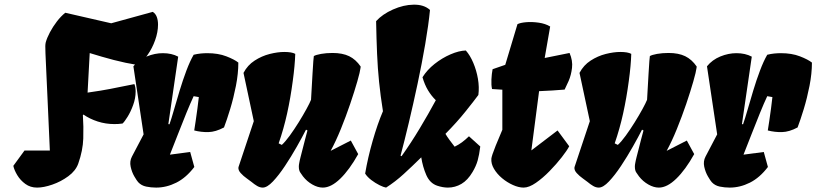

<svg xmlns="http://www.w3.org/2000/svg" viewBox="-20 -808 3560 837"><path d="M371.1 -576.7 361.8 -404.3Q395.5 -409.2 417.7 -412.8Q439.9 -416.5 459.5 -420.2Q479 -423.8 503.4 -429Q527.8 -434.1 565.9 -441.4Q571.3 -427.7 571.3 -409.2Q571.3 -379.9 560.5 -350.3Q549.8 -320.8 536.1 -298.8Q522.5 -276.9 514.2 -269.5Q505.4 -268.1 496.1 -267.6Q486.8 -267.1 478.5 -267.1Q440.9 -267.1 406 -278.3Q371.1 -289.6 343.8 -308.6L341.3 -306.2Q344.7 -256.3 343 -204.1Q341.3 -151.9 321.3 -95.2Q310.1 -63.5 277.8 -39.8Q245.6 -16.1 208 -3.2Q170.4 9.8 141.6 9.8Q112.3 9.8 90.6 -6.1Q68.8 -22 55.4 -44.2Q42 -66.4 38.1 -85L86.9 -151.9H197.3Q191.4 -286.1 187.5 -371.1Q183.6 -456.1 181.4 -504.4Q179.2 -552.7 178.2 -575.4Q177.2 -598.1 177.5 -606.9Q177.7 -615.7 179.2 -622.6Q184.6 -642.6 197.5 -667Q210.4 -691.4 228 -714.4Q245.6 -737.3 264.6 -752.4L464.8 -706.5L646 -756.3Q658.2 -748.5 663.6 -733.9Q668.9 -719.2 668.9 -700.7Q668.9 -668 656.2 -632.6Q643.6 -597.2 623 -568.1Q602.5 -539.1 578.6 -524.9Q526.9 -533.2 475.6 -546.6Q424.3 -560.1 371.1 -576.7Z M660.6 9.8Q638.2 9.8 617.2 5.4Q596.2 1 582.5 -13.7Q576.7 -20 565.7 -38.8Q554.7 -57.6 549.6 -81.3Q544.4 -105 555.2 -125.5L606 -222.2L561.5 -519Q584.5 -547.4 619.6 -561.8Q654.8 -576.2 689.9 -576.2Q728.5 -576.2 756.8 -561L713.9 -267.1L718.8 -266.1Q727.1 -289.6 738.3 -328.9Q749.5 -368.2 763.2 -413.3Q776.9 -458.5 792.5 -500Q808.1 -541.5 824.2 -569.3Q839.8 -573.2 854.7 -574.7Q869.6 -576.2 883.3 -576.2Q931.2 -576.2 966.6 -562.5Q1002 -548.8 1019 -535.2Q1019 -487.3 1008.5 -433.8Q998 -380.4 983.4 -332.5Q968.8 -284.7 956.5 -252.4Q919.9 -232.9 888.7 -232.2Q857.4 -231.4 826.7 -239.3Q829.1 -253.9 833 -280.5Q836.9 -307.1 840.8 -335.9Q844.7 -364.7 846.7 -384.8L824.2 -388.7Q810.1 -358.4 792.5 -315.4Q774.9 -272.5 756.6 -225.1Q738.3 -177.7 720.7 -133.8L809.1 -145.5L827.1 -80.1Q791.5 -33.2 748.5 -11.7Q705.6 9.8 660.6 9.8Z M1125.5 9.8Q1113.3 9.8 1101.1 2.7Q1088.9 -4.4 1076.2 -15.1Q1070.3 -20 1055.7 -30.3Q1041 -40.5 1029.3 -53.5Q1017.6 -66.4 1019.5 -79.1L1086.4 -279.8L1041.5 -490.2Q1059.1 -523.9 1090.1 -543.9Q1121.1 -564 1156 -572.8Q1190.9 -581.5 1219.2 -581.5Q1252 -581.5 1267.1 -573.2Q1265.6 -522.9 1256.3 -455.1Q1246.6 -381.3 1231.7 -313.7Q1216.8 -246.1 1194.8 -183.1L1208.5 -176.3Q1223.6 -189.9 1243.2 -216.8Q1262.7 -243.7 1282 -274.7Q1301.3 -305.7 1315.9 -332.5Q1330.6 -359.4 1335.9 -373Q1340.3 -450.2 1342.5 -488.5Q1344.7 -526.9 1345.9 -541.7Q1347.2 -556.6 1348.1 -563.5Q1356.4 -568.8 1379.4 -573Q1402.3 -577.1 1429.7 -577.1Q1473.1 -577.1 1502.2 -563Q1531.2 -548.8 1552.2 -518.1L1551.8 -512.7Q1549.8 -495.6 1537.6 -452.9Q1525.4 -410.2 1506.8 -355.5Q1488.3 -300.8 1466.1 -246.1Q1443.8 -191.4 1421.4 -150.4L1509.3 -195.3L1541.5 -136.2Q1503.4 -67.9 1463.4 -29.1Q1423.3 9.8 1387.2 9.8Q1365.2 9.8 1341.6 -3.7Q1317.9 -17.1 1300.8 -39.1Q1295.4 -46.9 1289.1 -55.9Q1282.7 -64.9 1282.7 -82Q1282.7 -88.9 1284.4 -96.9Q1286.1 -105 1286.6 -108.4Q1286.6 -109.4 1290.3 -123.5Q1293.9 -137.7 1299.3 -158.7Q1304.7 -179.7 1310.3 -201.4Q1315.9 -223.1 1320.3 -239.3L1314 -242.7Q1297.9 -210.9 1273.7 -168.2Q1249.5 -125.5 1222.4 -84.7Q1195.3 -43.9 1169.9 -17.1Q1144.5 9.8 1125.5 9.8Z M1663.1 9.8Q1652.8 8.3 1634.5 -0.7Q1616.2 -9.8 1598.6 -23.2Q1581.1 -36.6 1571.8 -51.3Q1583.5 -120.6 1604.5 -193.8Q1625.5 -267.1 1649.4 -323.2Q1638.7 -390.6 1632.6 -450.4Q1626.5 -510.3 1623.8 -573.7Q1621.1 -637.2 1619.6 -715.8Q1647 -746.1 1693.1 -766.6Q1739.3 -787.1 1782.7 -787.6Q1828.1 -788.6 1854.5 -764.6Q1848.1 -699.2 1833.7 -615.5Q1819.3 -531.7 1800.5 -443.4Q1781.7 -355 1762.2 -273.2Q1742.7 -191.4 1726.1 -129.4L1730.5 -127Q1772.5 -186 1809.8 -248.3Q1847.2 -310.5 1879.9 -371.1Q1860.4 -390.1 1845.7 -414.6Q1831.1 -439 1821.8 -471.2Q1841.8 -503.4 1874.5 -529.3Q1907.2 -555.2 1943.8 -571Q1980.5 -586.9 2010.7 -587.9Q2029.3 -566.9 2043.2 -534.2Q2057.1 -501.5 2063.5 -464.6Q2069.8 -427.7 2065.4 -394Q2047.9 -370.1 2010 -322.8Q1972.2 -275.4 1921.9 -224.6Q1927.2 -214.8 1939.9 -197.5Q1952.6 -180.2 1961.9 -168.5Q1979 -176.8 1993.9 -187.7Q2008.8 -198.7 2024.4 -213.9L2073.7 -169.4Q2069.3 -133.3 2062.3 -108.4Q2055.2 -83.5 2040 -58.1Q2019 -22.5 1991.5 -6.3Q1963.9 9.8 1932.6 9.8Q1910.6 9.8 1885.7 1.5Q1854 -9.3 1838.4 -44.9Q1822.8 -80.6 1816.4 -122.1Q1777.3 -83.5 1740.2 -49.6Q1703.1 -15.6 1663.1 9.8Z M2262.7 9.8Q2241.2 9.8 2216.1 -1.5Q2190.9 -12.7 2168.7 -31.2Q2146.5 -49.8 2133.3 -72.3Q2120.1 -94.7 2122.1 -117.2Q2123 -123.5 2127 -135.7Q2130.9 -147.9 2140.9 -172.9Q2150.9 -197.8 2169.9 -242.2V-417L2125 -419.9Q2121.1 -437 2122.3 -461.9Q2123.5 -486.8 2127.4 -506.3L2182.6 -525.4L2235.8 -702.6Q2248 -709 2273.7 -711.2Q2299.3 -713.4 2328.4 -709.2Q2357.4 -705.1 2378.4 -692.4L2354.5 -555.2L2462.9 -577.1Q2477.5 -543.5 2473.6 -511.7Q2469.7 -480 2459 -455.3Q2448.2 -430.7 2441.4 -417.5Q2419.9 -415.5 2388.9 -413.6Q2357.9 -411.6 2330.1 -410.6L2296.4 -152.3L2410.6 -239.3L2461.4 -170.4Q2452.1 -152.3 2429 -122.6Q2405.8 -92.8 2376 -62.3Q2346.2 -31.7 2316.2 -11Q2286.1 9.8 2262.7 9.8Z M2590.3 9.8Q2578.1 9.8 2565.9 2.7Q2553.7 -4.4 2541 -15.1Q2535.2 -20 2520.5 -30.3Q2505.9 -40.5 2494.1 -53.5Q2482.4 -66.4 2484.4 -79.1L2551.3 -279.8L2506.3 -490.2Q2523.9 -523.9 2554.9 -543.9Q2585.9 -564 2620.8 -572.8Q2655.8 -581.5 2684.1 -581.5Q2716.8 -581.5 2731.9 -573.2Q2730.5 -522.9 2721.2 -455.1Q2711.4 -381.3 2696.5 -313.7Q2681.6 -246.1 2659.7 -183.1L2673.3 -176.3Q2688.5 -189.9 2708 -216.8Q2727.5 -243.7 2746.8 -274.7Q2766.1 -305.7 2780.8 -332.5Q2795.4 -359.4 2800.8 -373Q2805.2 -450.2 2807.4 -488.5Q2809.6 -526.9 2810.8 -541.7Q2812 -556.6 2813 -563.5Q2821.3 -568.8 2844.2 -573Q2867.2 -577.1 2894.5 -577.1Q2938 -577.1 2967 -563Q2996.1 -548.8 3017.1 -518.1L3016.6 -512.7Q3014.6 -495.6 3002.4 -452.9Q2990.2 -410.2 2971.7 -355.5Q2953.1 -300.8 2930.9 -246.1Q2908.7 -191.4 2886.2 -150.4L2974.1 -195.3L3006.3 -136.2Q2968.3 -67.9 2928.2 -29.1Q2888.2 9.8 2852.1 9.8Q2830.1 9.8 2806.4 -3.7Q2782.7 -17.1 2765.6 -39.1Q2760.3 -46.9 2753.9 -55.9Q2747.6 -64.9 2747.6 -82Q2747.6 -88.9 2749.3 -96.9Q2751 -105 2751.5 -108.4Q2751.5 -109.4 2755.1 -123.5Q2758.8 -137.7 2764.2 -158.7Q2769.5 -179.7 2775.1 -201.4Q2780.8 -223.1 2785.2 -239.3L2778.8 -242.7Q2762.7 -210.9 2738.5 -168.2Q2714.4 -125.5 2687.3 -84.7Q2660.2 -43.9 2634.8 -17.1Q2609.4 9.8 2590.3 9.8Z M3161.1 9.8Q3138.7 9.8 3117.7 5.4Q3096.7 1 3083 -13.7Q3077.1 -20 3066.2 -38.8Q3055.2 -57.6 3050 -81.3Q3044.9 -105 3055.7 -125.5L3106.4 -222.2L3062 -519Q3085 -547.4 3120.1 -561.8Q3155.3 -576.2 3190.4 -576.2Q3229 -576.2 3257.3 -561L3214.4 -267.1L3219.2 -266.1Q3227.5 -289.6 3238.8 -328.9Q3250 -368.2 3263.7 -413.3Q3277.3 -458.5 3293 -500Q3308.6 -541.5 3324.7 -569.3Q3340.3 -573.2 3355.2 -574.7Q3370.1 -576.2 3383.8 -576.2Q3431.6 -576.2 3467 -562.5Q3502.4 -548.8 3519.5 -535.2Q3519.5 -487.3 3509 -433.8Q3498.5 -380.4 3483.9 -332.5Q3469.2 -284.7 3457 -252.4Q3420.4 -232.9 3389.2 -232.2Q3357.9 -231.4 3327.1 -239.3Q3329.6 -253.9 3333.5 -280.5Q3337.4 -307.1 3341.3 -335.9Q3345.2 -364.7 3347.2 -384.8L3324.7 -388.7Q3310.5 -358.4 3293 -315.4Q3275.4 -272.5 3257.1 -225.1Q3238.8 -177.7 3221.2 -133.8L3309.6 -145.5L3327.6 -80.1Q3292 -33.2 3249 -11.7Q3206.1 9.8 3161.1 9.8Z"/></svg>

Font: Fruktur
Style: Italic
Weight: 400
Italic angle: -8°
Designer: Viktoriya Grabowska, Eben Sorkin
Foundry: Viktoriya Grabowska
Version: Version 1.008; ttfautohint (v1.8.4.7-5d5b)